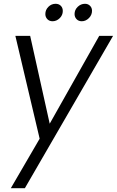

<svg xmlns="http://www.w3.org/2000/svg" viewBox="-20 -735 616 1012"><path d="M189 -4 61 -546H139L242 -83L503 -546H576L111 257H37ZM257 -623Q240 -623 229.5 -634Q219 -645 219 -661Q219 -683 235 -699Q251 -715 273 -715Q290 -715 300.5 -704.5Q311 -694 311 -677Q311 -655 294.5 -639Q278 -623 257 -623ZM411 -623Q394 -623 383.5 -634Q373 -645 373 -661Q373 -683 389.5 -699Q406 -715 428 -715Q444 -715 454.5 -704.5Q465 -694 465 -678Q465 -656 448.5 -639.5Q432 -623 411 -623Z"/></svg>

Font: Poppins Light
Style: Italic
Weight: 300
Italic angle: -10°
Designer: Ninad Kale (Devanagari), Jonny Pinhorn (Latin)
Foundry: Indian Type Foundry
Version: Version 3.200;PS 1.000;hotconv 16.6.54;makeotf.lib2.5.65590